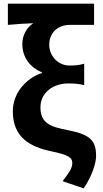

<svg xmlns="http://www.w3.org/2000/svg" viewBox="-20 -818 561 1049"><path d="M437 211C485 141 505 71 505 34C505 -49 473 -83 355 -106C254 -125 201 -145 201 -232C201 -311 270 -362 351 -362C381 -362 407 -361 440 -353V-470C408 -461 391 -460 359 -460C298 -460 249 -512 249 -573C249 -641 298 -682 362 -682H494V-798H23V-682C86 -688 115 -689 162 -691C124 -667 102 -623 102 -577C102 -506 143 -450 209 -423V-419C123 -391 50 -310 50 -210C50 -67 145 -15 262 9C351 28 375 41 375 73C375 102 356 127 322 172Z"/></svg>

Font: Noto Sans Mono CJK JP Bold
Style: Regular
Weight: 700
Designer: Ryoko NISHIZUKA (kana & ideographs); Paul D. Hunt (Latin, Greek & Cyrillic); Wenlong ZHANG (bopomofo); Sandoll Communica
Foundry: Adobe Systems Incorporated
Version: Version 1.004;PS 1.004;hotconv 1.0.82;makeotf.lib2.5.63406